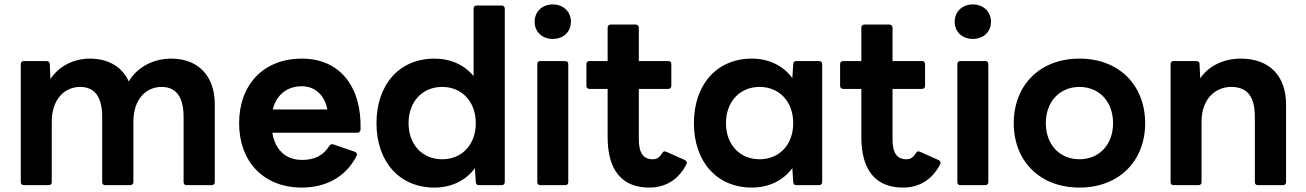

<svg xmlns="http://www.w3.org/2000/svg" viewBox="-20 -800 5903 868"><path d="M88 37H200C209 37 214 32 214 23V-249C214 -356 276 -407 342 -407C407 -407 442 -364 442 -271V23C442 32 447 37 456 37H569C577 37 583 32 583 23V-249C583 -356 644 -407 710 -407C775 -407 810 -364 810 -271V23C810 32 815 37 824 37H937C945 37 951 32 951 23V-328C951 -457 876 -535 754 -535C677 -535 603 -500 562 -432C532 -498 470 -535 386 -535C316 -535 248 -503 208 -443L205 -510C205 -520 198 -524 190 -524H88C79 -524 74 -519 74 -510V23C74 32 79 37 88 37Z M1345 48C1449 48 1542 3 1592 -95C1596 -104 1593 -110 1584 -114L1488 -147C1480 -149 1474 -148 1469 -141C1443 -98 1403 -77 1346 -77C1271 -77 1224 -123 1211 -200H1595C1604 -200 1609 -205 1610 -214C1616 -407 1517 -535 1345 -535C1168 -535 1061 -414 1061 -243C1061 -73 1168 48 1345 48ZM1460 -305H1213C1230 -372 1278 -410 1344 -410C1404 -410 1447 -371 1460 -305Z M1944 48C2022 48 2087 15 2127 -40L2131 23C2131 33 2137 37 2146 37H2247C2256 37 2262 32 2262 23V-761C2262 -770 2256 -775 2247 -775H2135C2126 -775 2121 -770 2121 -761V-456C2080 -506 2018 -535 1944 -535C1784 -535 1682 -416 1682 -243C1682 -71 1784 48 1944 48ZM1827 -243C1827 -340 1889 -407 1979 -407C2069 -407 2131 -340 2131 -243C2131 -147 2069 -80 1979 -80C1889 -80 1827 -147 1827 -243Z M2479 -624C2526 -624 2561 -655 2561 -702C2561 -748 2526 -780 2479 -780C2432 -780 2397 -748 2397 -702C2397 -655 2432 -624 2479 -624ZM2409 -510V23C2409 32 2414 37 2423 37H2535C2544 37 2549 32 2549 23V-510C2549 -519 2544 -524 2535 -524H2423C2414 -524 2409 -519 2409 -510Z M2915 48C2979 48 3041 21 3081 -53C3084 -57 3085 -61 3085 -64C3085 -69 3082 -73 3077 -76L2992 -114C2984 -118 2977 -115 2973 -107C2962 -88 2949 -80 2931 -80C2887 -80 2868 -110 2868 -171V-398H3001C3010 -398 3015 -404 3015 -412V-510C3015 -519 3010 -524 3001 -524H2868V-675C2868 -683 2862 -689 2854 -689H2741C2732 -689 2727 -683 2727 -675V-524H2645C2636 -524 2631 -519 2631 -510V-412C2631 -404 2636 -398 2645 -398H2727V-180C2727 -28 2794 48 2915 48Z M3379 48C3457 48 3522 15 3562 -40L3566 23C3566 33 3572 37 3581 37H3682C3691 37 3697 32 3697 23V-510C3697 -519 3691 -524 3682 -524H3581C3572 -524 3566 -520 3566 -510L3562 -447C3522 -502 3457 -535 3379 -535C3219 -535 3117 -416 3117 -243C3117 -71 3219 48 3379 48ZM3262 -243C3262 -340 3324 -407 3414 -407C3504 -407 3566 -340 3566 -243C3566 -147 3504 -80 3414 -80C3324 -80 3262 -147 3262 -243Z M4062 48C4126 48 4188 21 4228 -53C4231 -57 4232 -61 4232 -64C4232 -69 4229 -73 4224 -76L4139 -114C4131 -118 4124 -115 4120 -107C4109 -88 4096 -80 4078 -80C4034 -80 4015 -110 4015 -171V-398H4148C4157 -398 4162 -404 4162 -412V-510C4162 -519 4157 -524 4148 -524H4015V-675C4015 -683 4009 -689 4001 -689H3888C3879 -689 3874 -683 3874 -675V-524H3792C3783 -524 3778 -519 3778 -510V-412C3778 -404 3783 -398 3792 -398H3874V-180C3874 -28 3941 48 4062 48Z M4378 -624C4425 -624 4460 -655 4460 -702C4460 -748 4425 -780 4378 -780C4331 -780 4296 -748 4296 -702C4296 -655 4331 -624 4378 -624ZM4308 -510V23C4308 32 4313 37 4322 37H4434C4443 37 4448 32 4448 23V-510C4448 -519 4443 -524 4434 -524H4322C4313 -524 4308 -519 4308 -510Z M4860 48C5040 48 5157 -73 5157 -243C5157 -414 5040 -535 4860 -535C4680 -535 4563 -414 4563 -243C4563 -73 4680 48 4860 48ZM4708 -243C4708 -340 4770 -407 4860 -407C4950 -407 5012 -340 5012 -243C5012 -147 4950 -80 4860 -80C4770 -80 4708 -147 4708 -243Z M5286 37H5398C5407 37 5412 32 5412 23V-249C5412 -356 5477 -407 5546 -407C5619 -407 5653 -364 5653 -271V23C5653 32 5658 37 5667 37H5780C5788 37 5794 32 5794 23V-328C5794 -457 5719 -535 5589 -535C5517 -535 5447 -506 5406 -446L5403 -510C5403 -520 5396 -524 5388 -524H5286C5277 -524 5272 -519 5272 -510V23C5272 32 5277 37 5286 37Z"/></svg>

Font: LINE Seed JP_OTF Bold
Style: Regular
Weight: 700
Designer: LINE & Fontrix & Fontworks
Version: Version 1.009